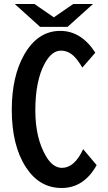

<svg xmlns="http://www.w3.org/2000/svg" viewBox="-20 -899 540 963"><path d="M181.2 -764.2 54.2 -878.9H152.8L250 -812L347.2 -878.9H446.3L318.8 -764.2ZM464.8 -70.8Q400.9 43.9 289.1 43.9Q177.7 43.9 110.4 -59.6Q39.1 -168.5 39.1 -348.1Q39.1 -515.1 101.1 -624.5Q169.4 -744.1 282.2 -744.1Q387.7 -744.1 458 -634.8L393.1 -560.1Q368.7 -600.6 349.1 -618.7Q320.8 -645 285.2 -645Q239.3 -645 204.1 -580.1Q157.2 -493.7 157.2 -345.7Q157.2 -205.1 211.4 -114.3Q245.6 -57.1 290.5 -57.1Q354 -57.1 397 -150.9Z"/></svg>

Font: BIZ UDGothic
Style: Bold
Weight: 700
Monospace: yes
Designer: TypeBank Co., Ltd.
Foundry: Morisawa Inc.
Version: Version 1.05